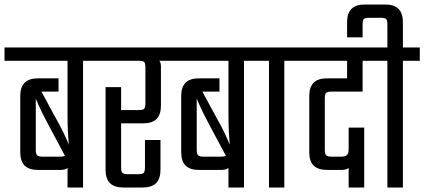

<svg xmlns="http://www.w3.org/2000/svg" viewBox="-40 -833 1885 853"><path d="M-20 -622H404V-563H-20ZM220 -485V-426H144L220 -286Q233 -263 243.5 -240.5Q254 -218 260 -204Q266 -190 266 -190Q266 -190 264.5 -205Q263 -220 261.5 -250.5Q260 -281 260 -325V-594H329V0H260V-98L265 -110L170 -288Q143 -339 131 -367Q119 -395 119 -395V-168Q119 -149 125 -143Q131 -137 150 -137H226Q246 -137 253 -144.5Q260 -152 260 -171L271 -125Q271 -98 261 -88Q251 -78 228 -78H129Q89 -78 69.5 -97.5Q50 -117 50 -157V-406Q50 -446 69.5 -465.5Q89 -485 129 -485Z M429 -446H498V-90Q498 -71 504 -65Q510 -59 529 -59H573Q593 -59 598.5 -65Q604 -71 604 -90V-211H673V-79Q673 -39 653.5 -19.5Q634 0 594 0H508Q468 0 448.5 -19.5Q429 -39 429 -79ZM364 -622H735V-563H640V-570Q657 -570 666 -564Q675 -558 675 -537V-364Q675 -324 655.5 -304.5Q636 -285 596 -285H476V-344H575Q595 -344 600.5 -350Q606 -356 606 -375V-532Q606 -552 600.5 -557.5Q595 -563 575 -563H364Z M695 -622H1119V-563H695ZM935 -485V-426H859L935 -286Q948 -263 958.5 -240.5Q969 -218 975 -204Q981 -190 981 -190Q981 -190 979.5 -205Q978 -220 976.5 -250.5Q975 -281 975 -325V-594H1044V0H975V-98L980 -110L885 -288Q858 -339 846 -367Q834 -395 834 -395V-168Q834 -149 840 -143Q846 -137 865 -137H941Q961 -137 968 -144.5Q975 -152 975 -171L986 -125Q986 -98 976 -88Q966 -78 943 -78H844Q804 -78 784.5 -97.5Q765 -117 765 -157V-406Q765 -446 784.5 -465.5Q804 -485 844 -485Z M1155 -582H1223V0H1155ZM1080 -622H1298V-563H1080Z M1259 -622H1646V-563H1259ZM1502 -580H1571V-426H1434Q1415 -426 1409 -420.5Q1403 -415 1403 -395V-168Q1403 -149 1409 -143Q1415 -137 1434 -137H1475Q1495 -137 1502 -144.5Q1509 -152 1509 -171L1520 -125Q1520 -98 1510 -88Q1500 -78 1477 -78H1413Q1373 -78 1353.5 -97.5Q1334 -117 1334 -157V-406Q1334 -446 1353.5 -465.5Q1373 -485 1413 -485H1502ZM1509 -266H1578V0H1509Z M1825 -622V-563H1606V-622ZM1750 -593V0H1681V-593ZM1671 -813Q1711 -813 1730.5 -793.5Q1750 -774 1750 -734V-610H1681V-723Q1681 -743 1675.5 -748.5Q1670 -754 1650 -754H1602Q1581 -754 1576 -748.5Q1571 -743 1571 -723V-667H1502V-734Q1502 -774 1521.5 -793.5Q1541 -813 1581 -813Z"/></svg>

Font: Teko Light Light
Style: Regular
Weight: 300
Version: Version 2.000;gftools[0.9.28.dev9+g7d2139d.d20230707]